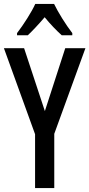

<svg xmlns="http://www.w3.org/2000/svg" viewBox="-20 -960 456 980"><path d="M209 -393 313 -714H416L257 -277V0H159V-275L0 -714H103ZM256 -940Q272 -907 297.5 -866Q323 -825 349 -791V-780H295Q275 -798 252.5 -821.5Q230 -845 208 -872Q185 -845 162 -820.5Q139 -796 122 -780H67V-791Q93 -825 119.5 -867Q146 -909 160 -940Z"/></svg>

Font: Noto Sans Telugu ExtraCondensed Medium
Style: Regular
Weight: 500
Width: 2
Designer: Jelle Bosma - Monotype Design Team
Foundry: Monotype Imaging Inc.
Version: Version 2.005; ttfautohint (v1.8.4.7-5d5b)